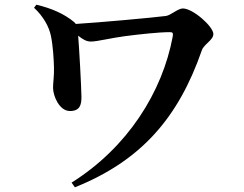

<svg xmlns="http://www.w3.org/2000/svg" viewBox="-20 -747 1040 818"><path d="M135 -727 125 -714C165 -677 189 -633 197 -594C206 -550 209 -495 210 -459C211 -424 206 -396 206 -373C206 -338 233 -274 278 -274C321 -274 327 -301 327 -334C326 -387 318 -532 313 -595C334 -578 349 -570 368 -570C394 -570 452 -585 513 -593C575 -601 657 -610 703 -610C716 -610 718 -607 716 -592C672 -355 524 -119 285 31L299 51C581 -62 740 -245 840 -533C849 -559 889 -576 889 -602C889 -634 802 -711 759 -711C738 -711 708 -682 687 -679C624 -671 401 -651 303 -645L297 -652C253 -689 198 -712 135 -727Z"/></svg>

Font: Noto Serif CJK HK
Style: Bold
Weight: 700
Designer: Ryoko NISHIZUKA 西塚涼子 (kana & ideographs); Frank Grießhammer (Latin, Greek & Cyrillic); Wenlong ZHANG 张文龙 (bopomofo); San
Foundry: Adobe
Version: Version 2.001;hotconv 1.1.0;makeotfexe 2.6.0